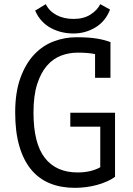

<svg xmlns="http://www.w3.org/2000/svg" viewBox="-20 -891 640 923"><path d="M437 -631Q403 -638 354 -638Q312 -638 273.5 -623.5Q235 -609 205.5 -575Q176 -541 158.5 -486Q141 -431 141 -350Q141 -202 195.5 -132Q250 -62 353 -62Q417 -62 462 -87V-282H318V-349H533V-41Q517 -29 494.5 -19Q472 -9 446.5 -2Q421 5 393.5 8.5Q366 12 340 12Q273 12 220 -9.5Q167 -31 130 -75.5Q93 -120 73 -188.5Q53 -257 53 -350Q53 -447 78 -516Q103 -585 144 -628.5Q185 -672 238 -692Q291 -712 347 -712Q407 -712 446 -705.5Q485 -699 512 -688L511 -684V-517H437ZM200 -871Q217 -837 252 -818.5Q287 -800 334 -800Q382 -800 415 -821Q448 -842 462 -871L509 -845Q487 -788 438.5 -759Q390 -730 333 -730Q306 -730 279 -736Q252 -742 227 -755Q202 -768 182 -789Q162 -810 149 -840Z"/></svg>

Font: PT Mono
Style: Regular
Weight: 400
Monospace: yes
Designer: A.Korolkova, I.Chaeva
Foundry: ParaType Ltd
Version: Version 1.001W OFL